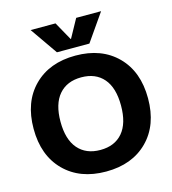

<svg xmlns="http://www.w3.org/2000/svg" viewBox="-137 -1079 1077 1200"><g transform="rotate(-15 401.0 -478.5)"><path d="M131.8 -91.3Q31.2 -192.4 31.2 -365.2Q31.2 -538.1 131.8 -639.2Q232.4 -740.2 401.4 -740.2Q570.3 -740.2 670.9 -639.2Q771.5 -538.1 771.5 -365.2Q771.5 -192.4 670.9 -91.3Q570.3 9.8 401.4 9.8Q232.4 9.8 131.8 -91.3ZM172.9 -966.8H334L400.4 -847.7H402.3L467.8 -966.8H628.9L505.9 -790H295.9ZM256.8 -539.6Q205.1 -479.5 205.1 -364.7Q205.1 -250 256.8 -189.9Q308.6 -129.9 401.4 -129.9Q494.1 -129.9 545.4 -189.9Q596.7 -250 596.7 -365.2Q596.7 -480.5 545.4 -540Q494.1 -599.6 401.4 -599.6Q308.6 -599.6 256.8 -539.6Z"/></g></svg>

Font: GenEi M Gothic v2 Heavy
Style: Regular
Weight: 800
Version: Version 2.0